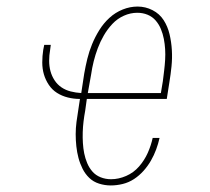

<svg xmlns="http://www.w3.org/2000/svg" viewBox="-20 -558 640 586"><path d="M318 8Q300 8 282.5 2.5Q265 -3 252.5 -15Q240 -27 232 -43Q224 -59 219.5 -76Q215 -93 213 -111.5Q211 -130 211 -148.5Q211 -167 213.5 -186Q216 -205 219 -223L224 -256Q205 -256 187 -260.5Q169 -265 154 -274.5Q139 -284 129 -299Q119 -314 114 -331Q109 -348 109 -367.5Q109 -387 112 -406L115 -421H135L133 -406Q130 -389 130 -372.5Q130 -356 134 -341Q138 -326 146.5 -313Q155 -300 167.5 -291.5Q180 -283 195.5 -279Q211 -275 228 -274L237 -333Q241 -356 246.5 -378.5Q252 -401 261 -423Q270 -445 283 -466Q296 -487 314 -503.5Q332 -520 354.5 -529Q377 -538 400 -538Q424 -538 445.5 -527Q467 -516 479.5 -496.5Q492 -477 497.5 -453.5Q503 -430 504.5 -405.5Q506 -381 503.5 -356Q501 -331 497 -307L489 -256H245L240 -220Q237 -204 235 -187.5Q233 -171 232.5 -154.5Q232 -138 233 -121.5Q234 -105 237 -90Q240 -75 246 -60.5Q252 -46 262 -34.5Q272 -23 287 -17Q302 -11 319 -11Q342 -11 365 -21Q388 -31 404.5 -50Q421 -69 431 -91.5Q441 -114 446 -137H467Q463 -119 456.5 -101.5Q450 -84 440.5 -67.5Q431 -51 418 -36.5Q405 -22 389 -11.5Q373 -1 354.5 3.5Q336 8 318 8ZM248 -274H471L477 -310Q479 -326 481 -342.5Q483 -359 484 -375.5Q485 -392 484 -408Q483 -424 480 -439.5Q477 -455 471 -469.5Q465 -484 455 -495.5Q445 -507 430.5 -513Q416 -519 399 -519Q378 -519 358 -510Q338 -501 323 -485Q308 -469 297 -450Q286 -431 278.5 -411Q271 -391 266 -371Q261 -351 258 -330Z"/></svg>

Font: Iosevka Curly Slab ThExObl
Style: Regular
Weight: 100
Width: 7
Italic angle: -9°
Monospace: yes
Designer: Belleve Invis
Foundry: Belleve Invis
Version: Version 11.1.0; ttfautohint (v1.8.3)